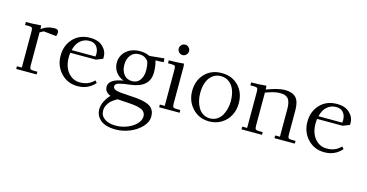

<svg xmlns="http://www.w3.org/2000/svg" viewBox="-89 -1039 3370 1762"><g transform="rotate(15 1596.0 -158.0)"><path d="M22 -411.1V-439Q94.7 -439 165 -445.8L168 -418V-411.1Q223.1 -452.1 292 -452.1Q312 -452.1 321.5 -444.6Q331.1 -437 331.1 -424.8Q331.1 -403.3 324.2 -386.2L204.1 -398.9Q189 -392.6 168 -379.9V-65.9Q168 -41 175 -33.4Q182.1 -25.9 207 -25.9H242.2V0H47.9V-25.9H94.2V-371.1Q94.2 -396 87.2 -403.6Q80.1 -411.1 55.2 -411.1Z M409.7 -223.1Q409.7 -323.2 470.9 -387.7Q532.2 -452.1 630.9 -452.1Q709.5 -452.1 752.4 -410.9Q795.4 -369.6 795.4 -314Q795.4 -302.7 794.4 -296.9L732.4 -272H488.8Q485.8 -247.6 485.8 -223.1Q485.8 -173.3 503.4 -130.6Q521 -87.9 557.1 -60.1Q593.3 -32.2 640.6 -32.2Q685.1 -32.2 717.3 -45.4Q749.5 -58.6 776.9 -86.9L795.4 -66.9Q731 6.8 630.9 6.8Q534.7 6.8 472.2 -60.3Q409.7 -127.4 409.7 -223.1ZM494.6 -298.8H720.7Q722.7 -312.5 722.7 -324.2Q722.7 -365.7 700 -394.3Q677.2 -422.9 630.9 -422.9Q582 -422.9 545.7 -391.8Q509.3 -360.8 494.6 -298.8Z M879.4 161.1Q879.4 88.9 947.3 14.2Q891.1 -6.8 891.1 -58.1Q891.1 -93.8 924.1 -116.9Q957 -140.1 1027.3 -151.9Q980 -168.9 952.1 -207.3Q924.3 -245.6 924.3 -294.9Q924.3 -362.8 974.9 -407.5Q1025.4 -452.1 1105 -452.1Q1158.2 -452.1 1197.3 -432.1L1335.9 -445.8L1339.4 -418V-411.1L1311 -408.2Q1277.3 -408.2 1262.2 -407.2Q1277.3 -354 1277.3 -295.9Q1277.3 -151.4 1094.2 -130.9Q1023.4 -123 990.2 -112.8Q957 -102.5 957 -80.1Q957 -55.2 988.8 -45.9Q1020.5 -36.6 1117.2 -32.2Q1168 -29.8 1204.1 -25.1Q1240.2 -20.5 1271 -11.2Q1301.8 -2 1320.1 12.5Q1338.4 26.9 1348.4 48.6Q1358.4 70.3 1358.4 100.1Q1358.4 153.8 1314 200.9Q1269.5 248 1203.6 274.4Q1137.7 300.8 1071.3 300.8Q1021 300.8 982.7 288.8Q944.3 276.9 922.6 256.6Q900.9 236.3 890.1 212.2Q879.4 188 879.4 161.1ZM917 161.1Q917 211.4 957.5 238.8Q998 266.1 1063 266.1Q1121.1 266.1 1174.1 244.4Q1227.1 222.7 1258.1 188.7Q1289.1 154.8 1289.1 119.1Q1289.1 103.5 1283.7 91.6Q1278.3 79.6 1269.8 71Q1261.2 62.5 1245.4 56.2Q1229.5 49.8 1214.6 45.9Q1199.7 42 1175.5 39.3Q1151.4 36.6 1131.8 35.2Q1112.3 33.7 1082 32.2Q1067.4 31.7 1020 27.8Q1015.6 29.8 1008.8 33.2Q1002 36.6 984.1 49.1Q966.3 61.5 952.9 75.7Q939.5 89.8 928.2 113Q917 136.2 917 161.1ZM1104 -167Q1150.9 -167 1177 -203.1Q1203.1 -239.3 1203.1 -294.9Q1203.1 -340.3 1191.4 -378.9Q1161.6 -422.9 1105 -422.9Q1053.2 -422.9 1024.7 -386.5Q996.1 -350.1 996.1 -294.9Q996.1 -239.7 1024.4 -203.4Q1052.7 -167 1104 -167Z M1379.9 -411.1V-439Q1452.6 -439 1522.9 -445.8L1525.9 -418V-65.9Q1525.9 -41 1533 -33.4Q1540 -25.9 1564.9 -25.9H1600.1V0H1405.8V-25.9H1452.1V-371.1Q1452.1 -396 1445.1 -403.6Q1438 -411.1 1413.1 -411.1ZM1454.3 -533Q1439.9 -547.9 1439.9 -567.9Q1439.9 -587.9 1454.3 -602.5Q1468.8 -617.2 1488.8 -617.2Q1508.8 -617.2 1523.4 -602.5Q1538.1 -587.9 1538.1 -567.9Q1538.1 -547.9 1523.4 -533Q1508.8 -518.1 1488.8 -518.1Q1468.8 -518.1 1454.3 -533Z M1659.7 -223.1Q1659.7 -323.2 1720.9 -387.7Q1782.2 -452.1 1880.9 -452.1Q1980.5 -452.1 2041.5 -388.2Q2102.5 -324.2 2102.5 -223.1Q2102.5 -160.2 2075.2 -107.9Q2047.9 -55.7 1996.8 -24.4Q1945.8 6.8 1880.9 6.8Q1784.7 6.8 1722.2 -60.3Q1659.7 -127.4 1659.7 -223.1ZM1735.8 -223.1Q1735.8 -185.1 1744.9 -149.9Q1753.9 -114.7 1771 -85.7Q1788.1 -56.6 1816.7 -39.3Q1845.2 -22 1880.9 -22Q1917 -22 1945.6 -39.3Q1974.1 -56.6 1991.5 -85.7Q2008.8 -114.7 2017.8 -149.9Q2026.9 -185.1 2026.9 -223.1Q2026.9 -278.8 2011.7 -323Q1996.6 -367.2 1962.9 -395Q1929.2 -422.9 1880.9 -422.9Q1833 -422.9 1799.6 -395Q1766.1 -367.2 1751 -323Q1735.8 -278.8 1735.8 -223.1Z M2162.6 -411.1V-439Q2235.4 -439 2305.7 -445.8L2308.6 -418V-410.2Q2415.5 -452.1 2482.4 -452.1Q2552.2 -452.1 2586.4 -416.5Q2620.6 -380.9 2620.6 -294.9V-65.9Q2620.6 -41 2627.7 -33.4Q2634.8 -25.9 2659.7 -25.9H2694.8V0H2501.5V-25.9H2546.4V-290Q2546.4 -322.3 2540.8 -345.2Q2535.2 -368.2 2526.4 -381.1Q2517.6 -394 2503.2 -401.6Q2488.8 -409.2 2475.1 -411.1Q2461.4 -413.1 2442.4 -413.1Q2391.6 -413.1 2308.6 -380.9V-65.9Q2308.6 -41 2315.7 -33.4Q2322.8 -25.9 2347.7 -25.9H2382.8V0H2188.5V-25.9H2234.9V-371.1Q2234.9 -396 2227.8 -403.6Q2220.7 -411.1 2195.8 -411.1Z M2754.4 -223.1Q2754.4 -323.2 2815.7 -387.7Q2877 -452.1 2975.6 -452.1Q3054.2 -452.1 3097.2 -410.9Q3140.1 -369.6 3140.1 -314Q3140.1 -302.7 3139.2 -296.9L3077.1 -272H2833.5Q2830.6 -247.6 2830.6 -223.1Q2830.6 -173.3 2848.1 -130.6Q2865.7 -87.9 2901.9 -60.1Q2938 -32.2 2985.4 -32.2Q3029.8 -32.2 3062 -45.4Q3094.2 -58.6 3121.6 -86.9L3140.1 -66.9Q3075.7 6.8 2975.6 6.8Q2879.4 6.8 2816.9 -60.3Q2754.4 -127.4 2754.4 -223.1ZM2839.4 -298.8H3065.4Q3067.4 -312.5 3067.4 -324.2Q3067.4 -365.7 3044.7 -394.3Q3022 -422.9 2975.6 -422.9Q2926.8 -422.9 2890.4 -391.8Q2854 -360.8 2839.4 -298.8Z"/></g></svg>

Font: Dihjauti
Style: Regular
Weight: 400
Designer: T. Christopher White
Version: Version 3.0.0